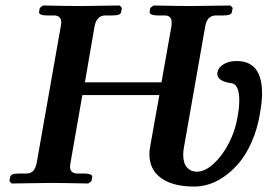

<svg xmlns="http://www.w3.org/2000/svg" viewBox="-20 -667 974 699"><path d="M526.9 -134.8 560.1 -320.8H279.8L236.8 -75.2Q234.9 -63.5 234.9 -61Q234.9 -35.2 262.2 -35.2H289.1Q300.8 -35.2 308.6 -32Q316.4 -28.8 315.9 -22.9L313 -7.8L301.8 1Q203.1 -1 164.1 -1L22 1L14.2 -7.8L17.1 -22.9Q18.6 -35.2 47.9 -35.2H75.2Q92.3 -35.2 101.1 -45.2Q109.9 -55.2 113.8 -75.2L201.2 -570.8Q203.1 -582.5 203.1 -585Q203.1 -610.8 175.8 -610.8H149.9Q137.2 -610.8 129.4 -614Q121.6 -617.2 122.1 -623L125 -638.2L136.2 -647Q234.9 -645 273.9 -645L416 -647L423.8 -638.2L420.9 -623Q419.4 -610.8 390.1 -610.8H363.8Q332 -610.8 324.2 -570.8L289.1 -367.2H567.9L604 -570.8Q605 -576.7 605 -585Q605 -610.8 579.1 -610.8H553.2Q540.5 -610.8 532 -614.3Q523.4 -617.7 524.9 -623L526.9 -638.2L539.1 -647Q637.7 -645 676.8 -645L818.8 -647L827.1 -638.2L824.2 -623Q822.8 -610.8 793 -610.8H767.1Q733.4 -610.8 727.1 -570.8L649.9 -131.8Q647 -117.2 647 -104Q647 -73.2 660.6 -57.6Q674.3 -42 696.8 -42Q726.6 -42 758.3 -71.3Q790 -100.6 813.2 -145.8Q836.4 -190.9 844.2 -237.8Q851.1 -273.9 851.1 -300.8Q851.1 -358.4 824.2 -363.8Q771 -370.6 771 -398.9Q771 -402.8 772 -404.8Q774.4 -420.4 793.2 -432.6Q812 -444.8 841.8 -444.8Q934.1 -444.8 934.1 -327.1Q934.1 -297.4 925.8 -250Q916.5 -196.8 897.2 -152.3Q877.9 -107.9 853.5 -77.9Q829.1 -47.9 800.3 -27.1Q771.5 -6.3 743.4 2.9Q715.3 12.2 688 12.2Q609.4 12.2 566.7 -18.6Q523.9 -49.3 523.9 -106Q523.9 -120.1 526.9 -134.8Z"/></svg>

Font: Linux Libertine G
Style: Semibold Italic
Weight: 600
Italic angle: -11.5°
Designer: Philipp H. Poll
Foundry: Philipp H. Poll
Version: Version 5.1.1